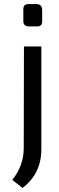

<svg xmlns="http://www.w3.org/2000/svg" viewBox="-20 -714 289 938"><path d="M158 -694Q185 -694 186 -666V-609Q186 -585 162 -585H122Q93 -585 94 -613V-669Q94 -694 118 -694ZM182 14Q182 135 90 204L40 165Q96 95 96 10L97 -487H182Z"/></svg>

Font: Taylor Sans
Style: Regular
Weight: 400
Italic angle: -8°
Designer: Natanael Gama
Version: Version 1.001 September 8, 2015